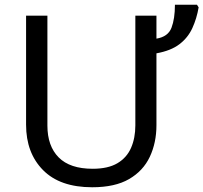

<svg xmlns="http://www.w3.org/2000/svg" viewBox="-20 -780 858 810"><path d="M640 -714V-617Q689 -625 703.5 -663Q718 -701 718 -760H811L818 -749Q810 -702 791.5 -661.5Q773 -621 737 -593.5Q701 -566 640 -555V-252Q640 -178 612 -118.5Q584 -59 524.5 -24.5Q465 10 369 10Q233 10 161.5 -62.5Q90 -135 90 -254V-714H180V-250Q180 -164 227.5 -116Q275 -68 371 -68Q436 -68 475.5 -91.5Q515 -115 533 -156.5Q551 -198 551 -251V-714Z"/></svg>

Font: Noto Sans IKEA
Style: Regular
Weight: 400
Designer: Monotype Design Team
Foundry: Monotype Imaging Inc.
Version: Version 2.001